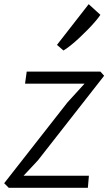

<svg xmlns="http://www.w3.org/2000/svg" viewBox="-30 -900 520 920"><path d="M12 0 -10 -22 293 -409 375 -499H90L98 -557H451L469 -537L152 -132L83 -58H396L391 0ZM274 -658 243 -685 395 -880 451 -829Q443 -816.5 427.2 -798Q411.5 -779.5 391 -758.5Q370.5 -737.5 349 -717.5Q327.5 -697.5 307.8 -681.8Q288 -666 274 -658Z"/></svg>

Font: Koeln Type Sans Light
Style: Italic
Weight: 300
Italic angle: -7.5°
Designer: Eben Sorkin
Foundry: Eben Sorkin
Version: Version 2.001